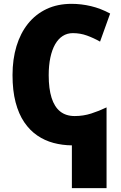

<svg xmlns="http://www.w3.org/2000/svg" viewBox="-20 -744 625 995"><path d="M351.1 -724.1Q400.9 -724.1 451.4 -712.2Q502 -700.2 550.8 -673.8L498.5 -528.3Q464.8 -547.4 430.4 -559.8Q396 -572.3 357.4 -572.3Q328.1 -572.3 304.9 -557.4Q281.7 -542.5 265.6 -514.2Q249.5 -485.8 241 -445.6Q232.4 -405.3 232.4 -354Q232.4 -284.2 247.3 -237.1Q262.2 -189.9 292 -166.3Q321.8 -142.6 367.2 -142.6Q412.1 -142.6 452.9 -155.8Q493.7 -168.9 532.2 -187.5V231H352.5V9.3Q302.7 8.8 257.1 -3.4Q211.4 -15.6 172.9 -42Q134.3 -68.4 105.5 -110.8Q76.7 -153.3 60.8 -213.9Q44.9 -274.4 44.9 -355Q44.9 -437 65.4 -504.6Q85.9 -572.3 125.2 -621.3Q164.6 -670.4 221.4 -697.3Q278.3 -724.1 351.1 -724.1Z"/></svg>

Font: Open Sans SemiCondensed ExtraBold
Style: Regular
Weight: 800
Width: 4
Designer: Monotype Design Team
Foundry: Monotype Imaging Inc.
Version: Version 3.000